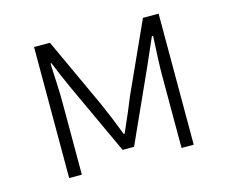

<svg xmlns="http://www.w3.org/2000/svg" viewBox="-80 -636 886 746"><g transform="rotate(-15 362.5 -263.5)"><path d="M112 -527H176L306 -245Q334 -182 361 -111H365Q407 -206 422 -245L550 -527H613V0H564V-291Q564 -343 570 -449H565L515 -335L387 -52H341L210 -335Q177 -408 161 -449H157Q163 -343 163 -291V0H112Z"/></g></svg>

Font: Nebula Sans Light
Style: Regular
Weight: 300
Designer: Paul D. Hunt for Adobe (as Source Sans)
Foundry: Nebula Entertainment & Broadcasting LLC
Version: Version 1.010